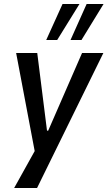

<svg xmlns="http://www.w3.org/2000/svg" viewBox="-20 -764 540 964"><path d="M51 180 160 -16 162 36 61 -498H167L216 -108H222L392 -498H499L166 180ZM334 -563 415 -744H500L389 -563ZM212 -563 294 -744H379L267 -563Z"/></svg>

Font: Nunito Sans 7pt Condensed SemiBold
Style: Italic
Weight: 600
Width: 3
Italic angle: -9°
Designer: Vernon Adams
Foundry: Vernon Adams
Version: Version 3.101;gftools[0.9.27]